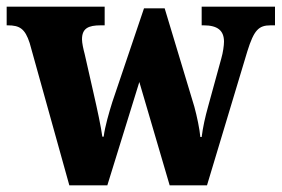

<svg xmlns="http://www.w3.org/2000/svg" viewBox="-24 -556 845 576"><path d="M65 -427 184 0H298L394 -310L485 0H597L718 -402C738 -466 752 -480 788 -480H801V-536H581V-480H587C628 -480 648 -465 648 -431C648 -420 645 -398 640 -381L601 -239C591 -203 585 -176 581 -145H577C575 -168 567 -207 559 -236L470 -531H408L313 -250C303 -218 291 -177 287 -146H283C279 -176 268 -227 257 -275L230 -394C226 -409 222 -427 222 -438C222 -471 241 -480 278 -480H290V-536H-4V-480H-1C35 -480 51 -470 65 -427Z"/></svg>

Font: Noto Serif Georgian SemiCondensed ExtraBold
Style: Regular
Weight: 800
Width: 4
Designer: Monotype Design Team, Akaki Razmadze
Foundry: Google LLC
Version: Version 2.003